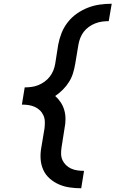

<svg xmlns="http://www.w3.org/2000/svg" viewBox="-20 -853 640 1026"><path d="M413 153Q382 153 351.5 148.5Q321 144 294 132Q267 120 245 100.5Q223 81 211 54Q199 27 197 -3.5Q195 -34 201 -66L218 -168Q220 -186 219.5 -203.5Q219 -221 212 -236.5Q205 -252 193 -263.5Q181 -275 165.5 -282Q150 -289 132.5 -291.5Q115 -294 97 -294L112 -386Q130 -386 148.5 -388.5Q167 -391 184.5 -398Q202 -405 218 -416.5Q234 -428 246 -443.5Q258 -459 265 -476.5Q272 -494 275 -512L291 -614Q297 -646 309 -676.5Q321 -707 342 -734Q363 -761 391 -780.5Q419 -800 450 -812Q481 -824 513 -828.5Q545 -833 577 -833L561 -740Q543 -740 525 -737.5Q507 -735 489 -728Q471 -721 455 -709.5Q439 -698 427.5 -683Q416 -668 409 -650Q402 -632 399 -614L382 -512Q378 -488 370.5 -463Q363 -438 349 -415.5Q335 -393 316 -374Q297 -355 275 -340Q292 -325 304.5 -306Q317 -287 323.5 -264.5Q330 -242 330 -217Q330 -192 325 -168L309 -66Q306 -48 306.5 -30Q307 -12 314 3Q321 18 333 29.5Q345 41 360.5 48Q376 55 393.5 57.5Q411 60 429 60L414 153Z"/></svg>

Font: Iosevka SS04 Semibold Extended
Style: Italic
Weight: 600
Width: 7
Italic angle: -9°
Monospace: yes
Designer: Belleve Invis
Foundry: Belleve Invis
Version: Version 19.0.0; ttfautohint (v1.8.4)